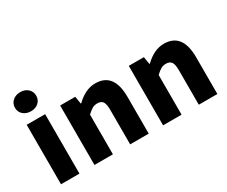

<svg xmlns="http://www.w3.org/2000/svg" viewBox="-126 -1211 1886 1592"><g transform="rotate(-30 817.5 -415.5)"><path d="M72.3 0V-569.3H249V0ZM161.1 -648.4Q116.2 -648.4 87.4 -673.8Q58.6 -699.2 58.6 -739.3Q58.6 -779.3 87.4 -805.2Q116.2 -831.1 161.1 -831.1Q205.1 -831.1 233.4 -805.2Q261.7 -779.3 261.7 -739.3Q261.7 -699.2 233.4 -673.8Q205.1 -648.4 161.1 -648.4Z M392.6 0V-569.3H537.1L548.8 -498H553.7Q640.6 -583 735.4 -583Q912.1 -583 912.1 -351.6V0H734.4V-330.1Q734.4 -386.7 718.8 -408.7Q703.1 -430.7 668 -430.7Q639.6 -430.7 619.1 -418.9Q598.6 -407.2 569.3 -379.9V0Z M1049.8 0V-569.3H1194.3L1206.1 -498H1210.9Q1297.9 -583 1392.6 -583Q1569.3 -583 1569.3 -351.6V0H1391.6V-330.1Q1391.6 -386.7 1376 -408.7Q1360.4 -430.7 1325.2 -430.7Q1296.9 -430.7 1276.4 -418.9Q1255.9 -407.2 1226.6 -379.9V0Z"/></g></svg>

Font: Bpmf Zihi Sans Heavy
Style: Heavy
Weight: 900
Foundry: But Ko
Version: Version 1.320